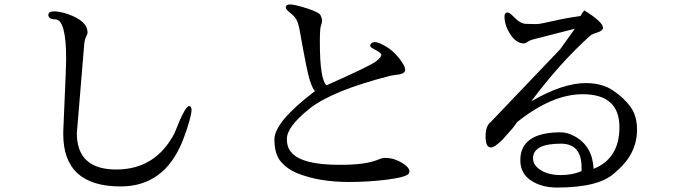

<svg xmlns="http://www.w3.org/2000/svg" viewBox="-20 -819 3040 862"><path d="M277 -554Q277 -732 228 -732Q205 -732 199 -744Q197 -748 197 -751Q197 -768 222.5 -768Q248 -768 284 -756Q373 -725 373 -673Q373 -666 366 -653Q359 -640 357 -607Q326 -241 325 -221Q325 -58 502 -58Q679 -58 764 -222Q811 -343 829 -343Q839 -343 840 -327Q840 -293 801 -189Q719 18 522 18H521Q264 18 264 -217V-229L275 -485Q277 -532 277 -554Z M1263 -786Q1263 -799 1283 -799Q1303 -799 1358 -781.5Q1413 -764 1419.5 -750Q1426 -736 1426 -726.5Q1426 -717 1421 -704.5Q1416 -692 1416 -630Q1416 -462 1446 -436Q1646 -525 1669 -544Q1692 -563 1692 -572Q1692 -581 1670 -592.5Q1648 -604 1645 -607.5Q1642 -611 1642 -615.5Q1642 -620 1648 -625Q1654 -630 1664.5 -630Q1675 -630 1699 -618Q1753 -591 1789 -533Q1799 -517 1799 -506Q1799 -486 1757 -483L1733 -479Q1471 -412 1369.5 -331Q1268 -250 1268 -196Q1268 -155 1289 -134Q1336 -79 1504 -79Q1507 -79 1510 -79Q1620 -79 1674 -101Q1696 -110 1703 -110Q1710 -110 1711 -110Q1754 -110 1795 -81Q1818 -65 1818 -50Q1818 -45 1816 -41Q1806 -24 1721.5 -13Q1637 -2 1548 -2Q1414 -2 1318 -40Q1272 -58 1242 -92Q1212 -126 1212 -193Q1212 -272 1394 -410Q1373 -433 1354.5 -527Q1336 -621 1328 -669Q1320 -717 1310 -732.5Q1300 -748 1281.5 -762.5Q1263 -777 1263 -786Z M2498 -174Q2373 -174 2373 -108Q2373 -77 2408 -55Q2443 -33 2497 -33Q2551 -33 2591 -51V-67Q2591 -174 2498 -174ZM2340 -712 2377 -711H2391Q2404 -711 2465 -725Q2526 -739 2586 -747Q2596 -766 2604 -772Q2687 -720 2687 -695Q2687 -681 2662.5 -673.5Q2638 -666 2629 -658Q2494 -537 2365 -364Q2506 -446 2610 -446Q2683 -446 2732 -413Q2781 -380 2810.5 -339.5Q2840 -299 2840 -237Q2840 -126 2743 -46Q2674 23 2481 23Q2412 23 2364 -8.5Q2316 -40 2316 -100Q2316 -224 2496 -225Q2529 -225 2562 -206Q2640 -162 2645 -61Q2761 -107 2761 -248Q2761 -396 2596 -396Q2458 -396 2302 -271Q2292 -258 2283 -245L2236 -192Q2201 -157 2184 -157Q2160 -157 2160 -206Q2160 -255 2184 -272L2495 -598L2561 -690L2377 -643Q2360 -639 2349.5 -631.5Q2339 -624 2332 -624Q2298 -624 2271.5 -664.5Q2245 -705 2245 -745Q2245 -763 2259 -763Q2267 -763 2285 -745Q2315 -713 2340 -712Z"/></svg>

Font: Sawarabi Mincho
Style: Regular
Weight: 400
Version: Version 1.00